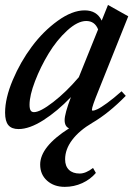

<svg xmlns="http://www.w3.org/2000/svg" viewBox="-26 -499 545 759"><path d="M47.4 11.2Q20 11.2 7.1 -4.2Q-5.9 -19.5 -5.9 -53.7Q-5.9 -110.8 24.4 -182.6Q54.7 -254.4 99.9 -314.9Q145 -375.5 202.1 -416.7Q259.3 -458 308.6 -458Q356.9 -458 376 -417.5L400.9 -479.5L481 -434.6L363.3 -140.6Q337.4 -77.1 337.4 -65.4Q337.4 -61.5 340.8 -61.5Q346.7 -61.5 359.4 -67.4Q372.1 -73.2 397.7 -91.8Q423.3 -110.4 454.6 -138.2L471.2 -120.1Q403.8 -51.3 339.4 -13.7Q287.1 17.1 259.3 54.2Q231.4 91.3 231.4 130.9Q231.4 157.7 246.6 172.4Q261.7 187 289.1 187Q313 187 341.8 165L353 184.6Q331.5 210 299.1 224.9Q266.6 239.7 230 239.7Q187.5 239.7 160.2 215.3Q132.8 190.9 132.8 151.4Q132.8 81.1 247.1 8.3Q229.5 1 229.5 -24.4Q229.5 -49.3 254.4 -115.2Q200.7 -59.1 145.5 -23.9Q90.3 11.2 47.4 11.2ZM90.8 -85Q90.8 -69.3 95 -62.5Q99.1 -55.7 108.4 -55.7Q132.8 -55.7 184.3 -95.5Q235.8 -135.3 285.6 -193.8L361.8 -382.8Q348.6 -416 314.9 -416Q280.8 -416 239.5 -378.2Q198.2 -340.3 166.3 -287.6Q134.3 -234.9 112.5 -178.2Q90.8 -121.6 90.8 -85Z"/></svg>

Font: Elstob 8pt SemiBold
Style: Italic
Weight: 600
Italic angle: -20°
Designer: Peter S. Baker
Version: Version 1.015